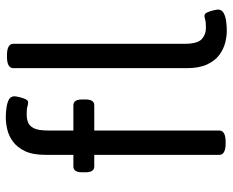

<svg xmlns="http://www.w3.org/2000/svg" viewBox="-90 -706 802 662"><g transform="rotate(-90 311.0 -375.0)"><path d="M148 2Q108 2 108 -20V-451H68Q48 -451 48 -481V-493Q48 -523 68 -523H108V-618Q108 -663 121 -690Q134 -717 154 -731.5Q174 -746 196 -751Q218 -756 237 -756Q251 -756 268 -754Q285 -752 297.5 -746Q310 -740 310 -726Q310 -722 307.5 -710.5Q305 -699 300.5 -689Q296 -679 289 -679Q282 -679 275 -681.5Q268 -684 246 -684Q232 -684 219.5 -679Q207 -674 199.5 -658.5Q192 -643 192 -610V-523H279Q299 -523 299 -493V-481Q299 -451 279 -451H192V-20Q192 2 152 2ZM536 6Q517 6 495 0.5Q473 -5 453 -19.5Q433 -34 420 -61.5Q407 -89 407 -132V-730Q407 -752 447 -752H451Q491 -752 491 -730V-140Q491 -95 507 -80.5Q523 -66 545 -66Q567 -66 574 -68.5Q581 -71 588 -71Q595 -71 599.5 -61Q604 -51 606.5 -39.5Q609 -28 609 -24Q609 -11 596.5 -4.5Q584 2 567 4Q550 6 536 6Z"/></g></svg>

Font: Asap
Style: Regular
Weight: 400
Designer: Pablo Cosgaya
Foundry: Omnibus-Type
Version: Version 3.001